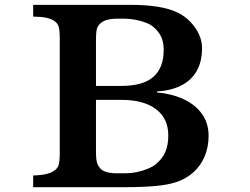

<svg xmlns="http://www.w3.org/2000/svg" viewBox="-20 -780 1040 800"><path d="M525.9 -759.8Q586.9 -759.8 636.7 -752Q686.5 -744.1 721.2 -727.1Q750 -712.9 772.7 -689.5Q795.4 -666 808.6 -637.9Q821.8 -609.9 821.8 -580.1Q821.8 -522 798.8 -482.9Q775.9 -443.8 733.6 -423.1Q691.4 -402.3 633.8 -398.9V-395Q696.8 -389.2 745.4 -366.5Q793.9 -343.8 821.5 -305.4Q849.1 -267.1 849.1 -213.9Q849.1 -167.5 833 -128.9Q816.9 -90.3 786.6 -62.7Q756.3 -35.2 713.9 -21Q680.2 -9.8 627 -4.9Q573.7 0 494.1 0H118.2V-48.8Q152.8 -49.8 174.6 -55.4Q196.3 -61 210 -71.8Q218.3 -78.6 222.2 -86.9Q226.1 -95.2 227.5 -109.1Q229 -123 229 -146V-616.2Q229 -639.2 227.5 -652.8Q226.1 -666.5 222.2 -675Q218.3 -683.6 210 -689.9Q195.8 -701.2 174.3 -705.8Q152.8 -710.4 118.2 -710.9V-759.8ZM462.9 -702.1Q444.3 -702.1 427.7 -697.8Q411.1 -693.4 398.9 -683.1Q390.6 -675.8 386.5 -667.2Q382.3 -658.7 381.1 -645.3Q379.9 -631.8 379.9 -608.9V-421.9H482.9Q576.7 -421.9 619.4 -460Q662.1 -498 662.1 -571.8Q662.1 -603.5 651.9 -626Q641.6 -648.4 620.1 -667Q607.4 -678.2 586.4 -686Q565.4 -693.8 542.5 -698Q519.5 -702.1 501 -702.1ZM379.9 -150.9Q379.9 -127.9 381.6 -114.7Q383.3 -101.6 387.5 -93.3Q391.6 -85 398.9 -77.1Q407.2 -67.9 424.6 -63Q441.9 -58.1 462.9 -58.1H505.9Q526.4 -58.1 550.3 -63Q574.2 -67.9 595.9 -76.9Q617.7 -85.9 630.9 -97.2Q657.2 -119.6 669.2 -147.7Q681.2 -175.8 681.2 -215.8Q681.2 -286.6 629.9 -325.2Q578.6 -363.8 486.8 -363.8H379.9Z"/></svg>

Font: BIZ UDMincho
Style: Bold
Weight: 700
Monospace: yes
Designer: TypeBank Co., Ltd.
Foundry: Morisawa Inc.
Version: Version 1.06